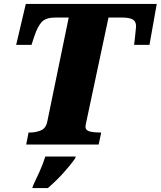

<svg xmlns="http://www.w3.org/2000/svg" viewBox="-20 -734 816 975"><path d="M113 0 125 -61H131Q161 -61 187 -71.5Q213 -82 220 -116L329 -645H261Q213 -645 192 -622.5Q171 -600 154 -549L140 -506H62L111 -714H776L739 -506H661Q661 -509 663 -523Q665 -537 666.5 -554Q668 -571 669.5 -584.5Q671 -598 671 -600Q671 -626 653.5 -635.5Q636 -645 598 -645H531L421 -128Q414 -97 414 -91Q414 -72 435.5 -66.5Q457 -61 488 -61H494L481 0ZM148 208Q165 173 182 135Q199 97 210 61H365L361 71Q340 102 302 144Q264 186 223 221H144Z"/></svg>

Font: Noto Serif Black
Style: Italic
Weight: 900
Italic angle: -12°
Designer: Monotype Design Team
Foundry: Monotype Imaging Inc.
Version: Version 2.013